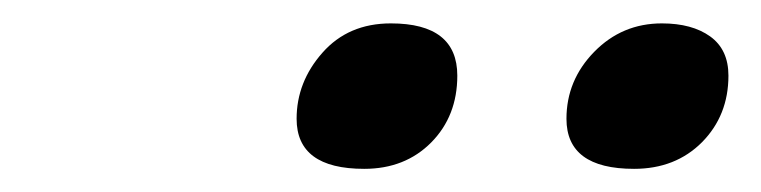

<svg xmlns="http://www.w3.org/2000/svg" viewBox="-20 -712 654 165"><path d="M293 -566.9Q234.9 -566.9 234.9 -609.9Q234.9 -641.6 257.1 -666.7Q279.3 -691.9 315.9 -691.9Q373 -691.9 373 -647Q373 -612.3 350.6 -589.6Q328.1 -566.9 293 -566.9ZM524.9 -566.9Q466.8 -566.9 466.8 -609.9Q466.8 -643.1 490.7 -667.5Q514.6 -691.9 548.8 -691.9Q574.7 -691.9 590.3 -680.7Q606 -669.4 606 -647Q606 -612.8 583.3 -589.8Q560.5 -566.9 524.9 -566.9Z"/></svg>

Font: IntelOne Mono Medium
Style: Italic
Weight: 500
Italic angle: -16°
Designer: Fred Shallcrass
Foundry: Frere-Jones Type LLC
Version: Version 1.200;hotconv 1.1.0;makeotfexe 2.6.0;FJTRelease1.2